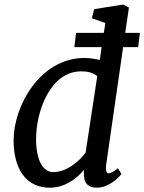

<svg xmlns="http://www.w3.org/2000/svg" viewBox="-20 -826 643 855"><path d="M201.7 9.8C267.6 9.8 321.3 -29.3 353.5 -69.3V-56.2C351.6 -8.8 373.5 9.8 412.1 9.8C466.3 9.8 512.7 -39.1 520.5 -51.3L505.4 -76.7C482.4 -58.6 471.2 -54.2 462.9 -54.2C453.6 -54.2 449.7 -67.9 452.6 -91.3L528.3 -616.2H595.2L603 -679.7H537.6L554.2 -792.5L528.3 -805.7L399.4 -785.2L389.2 -744.6L449.2 -723.6L442.4 -679.7H318.8L311 -616.2H432.6L424.3 -559.1C402.3 -564 378.4 -567.9 356.9 -567.9C156.2 -567.9 40.5 -351.1 40.5 -201.2C40.5 -79.1 92.3 9.8 201.7 9.8ZM217.8 -59.6C170.4 -59.6 140.6 -112.8 140.6 -208C140.6 -326.7 202.1 -508.3 341.8 -508.3C369.6 -508.3 394.5 -502.9 413.1 -486.8L361.3 -146.5C333 -107.4 276.4 -59.6 217.8 -59.6Z"/></svg>

Font: Merriweather
Style: Italic
Weight: 400
Italic angle: -7.5°
Designer: Eben Sorkin
Foundry: Eben Sorkin
Version: Version 1.001